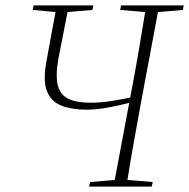

<svg xmlns="http://www.w3.org/2000/svg" viewBox="-20 -694 703 714"><path d="M303 -286Q249 -286 210 -300.5Q171 -315 155 -354Q139 -393 153 -468L191 -674H236L197 -475Q186 -412 195 -376.5Q204 -341 234.5 -326.5Q265 -312 316 -312Q354 -312 395.5 -318.5Q437 -325 493 -337L489 -319Q456 -310 423 -302.5Q390 -295 359.5 -290.5Q329 -286 303 -286ZM102 -657 105 -674H327L324 -657L216 -648H200ZM311 0 315 -17 420 -26H439L548 -17L544 0ZM402 0 470 -362Q485 -440 498 -518Q511 -596 524 -674H572L504 -311Q490 -234 476 -156Q462 -78 450 0ZM427 -657 430 -674H663L660 -657L555 -648H535Z"/></svg>

Font: Source Serif 4 48pt Light
Style: Italic
Weight: 300
Italic angle: -12°
Designer: Frank Grießhammer
Foundry: Adobe Systems Incorporated
Version: Version 4.004;hotconv 1.0.116;makeotfexe 2.5.65601